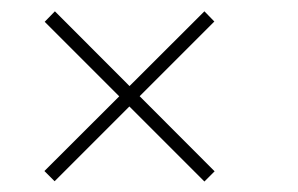

<svg xmlns="http://www.w3.org/2000/svg" viewBox="-20 -560 540 348"><path d="M350.5 -231 61 -520.5 79.5 -539.5 369 -249.5ZM79 -231.5 60.5 -250 350.5 -539.5 368.5 -521Z"/></svg>

Font: Bodoni Moda 9pt Medium
Style: Regular
Weight: 500
Designer: Owen Earl
Foundry: indestructible type
Version: Version 2.005